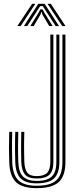

<svg xmlns="http://www.w3.org/2000/svg" viewBox="-20 -982 420 1009"><path d="M172.5 6.8Q97.2 6.8 63.9 -25.2Q30.5 -57.2 28.5 -131.2Q27.5 -169 27.2 -205Q27 -241 28.5 -289H44.2Q43.5 -261 43.2 -235.9Q43 -210.8 43.2 -185.5Q43.5 -160.2 44.2 -131.5Q46.5 -64.2 76.1 -35Q105.8 -5.8 172.5 -5.8Q245 -5.8 276.5 -34.9Q308 -64 308 -131.2V-800H323.8V-131.2Q323.8 -57.2 288.6 -25.2Q253.5 6.8 172.5 6.8ZM172.5 -18.5Q114.2 -18.5 88.1 -44.9Q62 -71.2 60.2 -131.8Q59.2 -162.8 59 -188.8Q58.8 -214.8 59.1 -239Q59.5 -263.2 60.2 -289H76Q75 -255.2 74.8 -217.8Q74.5 -180.2 76 -132.8Q78 -76.2 101.6 -53.8Q125.2 -31.2 172.5 -31.2Q228 -31.2 252.1 -54.4Q276.2 -77.5 276.2 -131.2V-800H292V-131.2Q292 -70.8 264.2 -44.6Q236.5 -18.5 172.5 -18.5ZM172.5 -44Q128.2 -44 110.8 -65.9Q93.2 -87.8 91.8 -133.2Q91 -161 90.9 -184.9Q90.8 -208.8 91 -233.6Q91.2 -258.5 91.8 -289H107.8Q106.8 -255 106.5 -228.1Q106.2 -201.2 106.8 -178.4Q107.2 -155.5 107.8 -133.2Q108.8 -94.8 122.6 -75.6Q136.5 -56.5 172.5 -56.5Q211 -56.5 227.8 -73.9Q244.5 -91.2 244.5 -131.2V-800H260.5V-131.2Q260.5 -84.2 240 -64.1Q219.5 -44 172.5 -44ZM71 -845 148.8 -962H165.8L88.5 -845ZM105.5 -845 181.2 -962H214.5L290.2 -845H272.5L219.5 -927L204.5 -949.8H191.2L176 -926.8L123.2 -845ZM139.2 -845 182.5 -915 191.8 -932.8H204L213.2 -915L256.8 -845H238.8L202.5 -906.2L199.2 -918.5H196.5L193.2 -906.2L157 -845ZM307 -845 229.8 -962H247L324.5 -845Z"/></svg>

Font: Big Shoulders Inline Text Thin
Style: Regular
Weight: 400
Version: Version 2.002